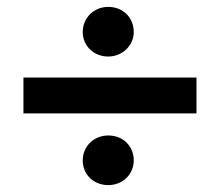

<svg xmlns="http://www.w3.org/2000/svg" viewBox="-20 -539 637 557"><path d="M48 -210H550V-314H48ZM220 -74C220 -32 252 -2 294 -2C336 -2 368 -33 368 -74C368 -115 337 -146 294 -146C252 -146 220 -114 220 -74ZM220 -446C220 -406 252 -375 294 -375C335 -375 368 -407 368 -446C368 -488 337 -519 294 -519C252 -519 220 -487 220 -446Z"/></svg>

Font: Easer Grotesk Medium
Style: Regular
Weight: 500
Designer: Boardeaser, Bonnie Shaver-Troup, Thomas Jockin
Foundry: Lexend
Version: Version 1.001;Glyphs 3.1.2 (3151)